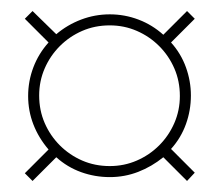

<svg xmlns="http://www.w3.org/2000/svg" viewBox="-20 -529 398 348"><path d="M290 -259Q308 -279 317 -304Q326 -329 326 -356Q326 -382 317 -407Q308 -432 290 -452L333 -495L319 -509L276 -466Q256 -484 231 -493.5Q206 -503 179 -503Q152 -503 127 -493.5Q102 -484 82 -467L39 -509L25 -495L68 -452Q50 -432 40.5 -407Q31 -382 31 -355Q31 -328 40.5 -303.5Q50 -279 68 -258L25 -215L39 -201L82 -244Q102 -226 127 -217Q152 -208 179 -208Q206 -208 230.5 -217.5Q255 -227 276 -244L319 -201L333 -216ZM51 -356Q51 -382 61 -405Q71 -428 88.5 -445.5Q106 -463 129 -473Q152 -483 179 -483Q205 -483 228 -473Q251 -463 268.5 -445.5Q286 -428 296 -405Q306 -382 306 -355Q306 -329 296 -306Q286 -283 268.5 -265.5Q251 -248 228 -238Q205 -228 179 -228Q152 -228 129 -238Q106 -248 88.5 -265.5Q71 -283 61 -306Q51 -329 51 -356Z"/></svg>

Font: Moniqa Black
Style: Regular
Weight: 900
Designer: Rajesh Rajput
Foundry: Rajesh Rajput
Version: Version 1.000